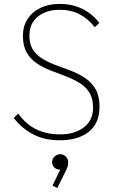

<svg xmlns="http://www.w3.org/2000/svg" viewBox="-20 -706 592 980"><path d="M285 10Q207 10 149 -20.5Q91 -51 50 -104L73 -126Q115 -69 168 -44.5Q221 -20 287 -20Q361 -20 408 -56Q455 -92 455 -156Q455 -204 435.5 -234.5Q416 -265 384 -284Q352 -303 314 -317.5Q276 -332 238 -346.5Q200 -361 168 -382.5Q136 -404 116.5 -437.5Q97 -471 97 -523Q97 -572 120.5 -608.5Q144 -645 186 -665.5Q228 -686 284 -686Q349 -686 400 -661Q451 -636 487 -589L464 -567Q430 -610 386.5 -633Q343 -656 284 -656Q216 -656 173 -621Q130 -586 130 -524Q130 -479 149.5 -450.5Q169 -422 201 -403.5Q233 -385 271 -371.5Q309 -358 347 -343Q385 -328 417 -306Q449 -284 468.5 -249.5Q488 -215 488 -162Q488 -77 433.5 -33.5Q379 10 285 10ZM272 254 248 241 294 146 308 144Q306 151 300 155.5Q294 160 284 160Q269 160 257.5 149Q246 138 246 122Q246 105 258.5 93Q271 81 288 81Q304 81 316 93Q328 105 328 122Q328 129 326.5 138.5Q325 148 317 164Z"/></svg>

Font: Outfit Thin Thin
Style: Regular
Weight: 250
Version: Version 1.100;gftools[0.9.27]